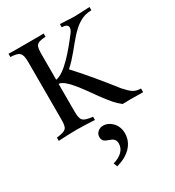

<svg xmlns="http://www.w3.org/2000/svg" viewBox="-235 -808 1171 1287"><g transform="rotate(-30 350.5 -165.0)"><path d="M343 60C310 60 282 82 282 114C282 181 374 145 374 216C374 264 337 298 277 315L288 344C379 320 444 262 444 177C444 102 387 60 343 60ZM224 -331C283 -331 380 -171 433 -103C466 -60 490 -29 528 0H550C562 0 573 -1 588 -1C614 -1 632 0 656 0H687V-28C638 -30 620 -43 573 -95C500 -188 413 -295 333 -381C455 -488 516 -649 661 -649V-674C636 -673 558 -669 538 -669C518 -669 452 -674 432 -674V-649C464 -649 478 -638 478 -621C478 -611 473 -598 463 -585C392 -492 295 -374 224 -363V-505V-549C224 -631 229 -643 306 -649V-674C294 -673 282 -673 270 -673H151H86C69 -673 51 -673 34 -674V-649C104 -645 120 -633 121 -562V-125C121 -45 114 -35 34 -25V0C81 -2 127 -5 174 -5C220 -5 268 -2 314 0V-25C234 -35 224 -45 224 -125Z"/></g></svg>

Font: Sibila
Style: Regular
Weight: 400
Designer: Stefan Peev
Foundry: Context Ltd
Version: Version 1.000